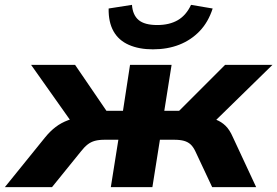

<svg xmlns="http://www.w3.org/2000/svg" viewBox="-61 -770 1141 790"><path d="M-41 0 124 -204Q145 -230 168 -247.5Q191 -265 219.5 -275.5Q248 -286 282 -289L253 -240L67 -503H248L377 -314H445L474 -503H645L615 -314H676L865 -503H1060L791 -240L776 -290Q806 -286 828 -277.5Q850 -269 867 -252.5Q884 -236 897 -206L993 0H812L743 -147Q734 -166 723 -176Q712 -186 696 -190.5Q680 -195 655 -195H597L566 0H395L426 -195H370Q346 -195 329.5 -190.5Q313 -186 299.5 -175.5Q286 -165 272 -147L153 0ZM568 -567Q511 -567 469 -585.5Q427 -604 406 -641.5Q385 -679 386 -735L482 -750Q485 -708 509.5 -687.5Q534 -667 586 -667Q636 -667 670.5 -687Q705 -707 725 -750L814 -735Q796 -679 760.5 -642Q725 -605 676.5 -586Q628 -567 568 -567Z"/></svg>

Font: Nunito Sans 7pt SemiExpanded ExtraBold
Style: Italic
Weight: 800
Width: 6
Italic angle: -9°
Designer: Vernon Adams
Foundry: Vernon Adams
Version: Version 3.101;gftools[0.9.27]